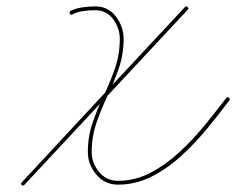

<svg xmlns="http://www.w3.org/2000/svg" viewBox="-20 -575 739 601"><path d="M199 -532Q196 -538 201 -541Q217 -549 238.5 -552Q260 -555 278 -555Q278 -555 278 -555Q278 -555 278 -555Q319 -555 343 -523Q367 -491 367 -453Q367 -405 352 -361.5Q337 -318 317 -276Q297 -234 282 -190.5Q267 -147 267 -99Q267 -65 290 -37Q313 -9 349 -9Q403 -9 451.5 -34.5Q500 -60 543 -100Q586 -140 622.5 -185Q659 -230 688 -268Q688 -268 688 -268Q688 -268 688 -268Q692 -273 697 -269Q701 -266 698 -261Q668 -221 630.5 -175Q593 -129 549 -88.5Q505 -48 455 -22.5Q405 3 349 3Q308 3 281.5 -28.5Q255 -60 255 -99Q255 -148 270 -191.5Q285 -235 305 -276.5Q325 -318 340 -361.5Q355 -405 355 -453Q355 -486 334.5 -514.5Q314 -543 278 -543Q278 -543 278 -543Q278 -543 278 -543Q261 -543 241.5 -540.5Q222 -538 207 -530Q202 -527 199 -532ZM559 -553Q563 -557 567 -553Q572 -549 568 -545Q440 -408 312 -270.5Q184 -133 56 4Q52 8 48 4Q44 0 48 -4Q175 -141 303 -278.5Q431 -416 559 -553Q559 -553 559 -553Q559 -553 559 -553Z"/></svg>

Font: FRB American Cursive Thin
Style: Italic
Weight: 100
Italic angle: -25°
Version: Version 2.0;Modular Font Editor K font №1